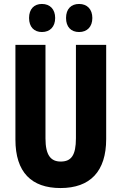

<svg xmlns="http://www.w3.org/2000/svg" viewBox="-20 -941 614 971"><path d="M127 -850C127 -804 153 -779 192 -779C233 -779 259 -806 259 -850C259 -894 233 -921 192 -921C153 -921 127 -896 127 -850ZM314 -850C314 -805 339 -779 380 -779C421 -779 447 -806 447 -850C447 -894 421 -921 380 -921C340 -921 314 -896 314 -850ZM517 -238V-714H364V-242C364 -155 340 -124 287 -124C237 -124 210 -156 210 -241V-714H58V-235C58 -70 139 10 286 10C436 10 517 -74 517 -238Z"/></svg>

Font: Noto Sans Georgian ExtraCondensed ExtraBold
Style: Regular
Weight: 800
Width: 2
Designer: Monotype Design Team, Akaki Razmadze
Foundry: Google LLC
Version: Version 2.005